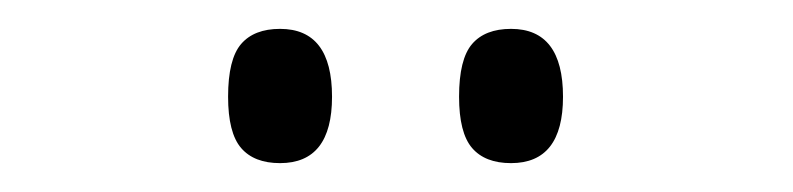

<svg xmlns="http://www.w3.org/2000/svg" viewBox="-20 -760 549 133"><path d="M138 -693Q138 -719 147 -729.5Q156 -740 174 -740Q210 -740 210 -693Q210 -647 174 -647Q156 -647 147 -657.5Q138 -668 138 -693ZM298 -693Q298 -719 307 -729.5Q316 -740 334 -740Q370 -740 370 -693Q370 -647 334 -647Q316 -647 307 -657.5Q298 -668 298 -693Z"/></svg>

Font: Noto Serif NarrowLight
Style: Regular
Weight: 300
Width: 4
Designer: Monotype Design Team
Foundry: Monotype Imaging Inc.
Version: Version 1.001